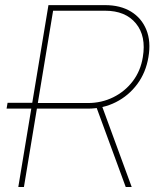

<svg xmlns="http://www.w3.org/2000/svg" viewBox="-20 -748 625 768"><path d="M113.3 -313.5H6.3L10.3 -336.9H117.2ZM53.2 0 173.8 -727.5H400.4Q461.4 -727.5 503.9 -701.7Q546.4 -675.8 565.4 -628.9Q584.5 -582 573.7 -519.5Q563.5 -458 529.1 -411.6Q494.6 -365.2 443.6 -339.4Q392.6 -313.5 331.5 -313.5H116.7L120.6 -335.9H331.5Q386.2 -335.9 432.9 -358.9Q479.5 -381.8 511 -423.1Q542.5 -464.4 551.3 -519.5Q565.4 -603.5 523.7 -654.3Q481.9 -705.1 400.4 -705.1H192.4L75.7 0ZM482.9 0 361.3 -331.1H385.3L506.8 0Z"/></svg>

Font: Inter 24pt Thin
Style: Italic
Weight: 250
Italic angle: -9.3988°
Version: Version 4.001;git-66647c0bb